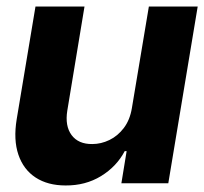

<svg xmlns="http://www.w3.org/2000/svg" viewBox="-20 -566 631 593"><path d="M387.3 -232 439.8 -545.9H590.6L499.8 0H354.9L371.1 -99.2H365.2Q340.1 -51.6 292 -22.1Q243.8 7.3 182.4 6.8Q127.6 6.8 90 -17.7Q52.4 -42.3 36.8 -88.3Q21.1 -134.4 31.6 -198L89.6 -545.9H241L187.9 -224.6Q180.2 -177 201.1 -148.8Q222.1 -120.6 265 -121.1Q292.2 -121.1 318 -133.6Q343.8 -146.1 362.5 -170.8Q381.3 -195.6 387.3 -232Z"/></svg>

Font: Inter Tight
Style: Italic
Weight: 400
Italic angle: -9.39999°
Designer: Rasmus Andersson
Foundry: rsms
Version: Version 3.002